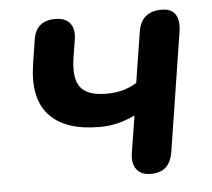

<svg xmlns="http://www.w3.org/2000/svg" viewBox="-43 -543 659 596"><g transform="rotate(-5 287.0 -244.5)"><path d="M403 8Q374 8 359.5 -11Q345 -30 351 -65L369 -177Q341 -164 315 -157.5Q289 -151 258 -151Q151 -151 102 -204.5Q53 -258 69 -362L81 -439Q90 -497 150 -497Q181 -497 195.5 -479Q210 -461 205 -428L196 -373Q186 -309 207.5 -280.5Q229 -252 289 -252Q316 -252 338.5 -258Q361 -264 383 -277L408 -435Q418 -497 481 -497Q511 -497 523.5 -478.5Q536 -460 531 -425L473 -55Q468 -24 451.5 -8Q435 8 403 8Z"/></g></svg>

Font: Nunito Variable Extra Light
Style: Italic
Weight: 200
Italic angle: -9°
Designer: Vernon Adams
Foundry: Vernon Adams
Version: Version 3.602